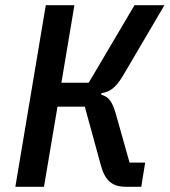

<svg xmlns="http://www.w3.org/2000/svg" viewBox="-20 -718 652 738"><path d="M39 0H149L201 -308H306L367 -85C383 -24 411 0 464 0H523L538 -93H478L427 -274C412 -329 398 -346 369 -354L370 -360C401 -364 424 -380 451 -424L612 -698H497L321 -400H216L266 -698H156Z"/></svg>

Font: IBM Mono Medium
Style: Italic
Weight: 500
Italic angle: -9°
Monospace: yes
Designer: Mike Abbink, Paul van der Laan, Pieter van Rosmalen
Foundry: Bold Monday
Version: Version 2.3